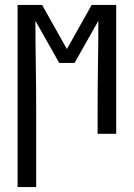

<svg xmlns="http://www.w3.org/2000/svg" viewBox="-20 -540 540 775"><path d="M51 215V-520H150L250 -342L350 -520H449V0H374V-104Q374 -192 375.5 -280Q377 -368 377 -456L281 -286H219L123 -456Q123 -368 124.5 -280Q126 -192 126 -104V215Z"/></svg>

Font: HulyMono
Style: Regular
Weight: 400
Monospace: yes
Designer: Belleve Invis
Foundry: Belleve Invis
Version: Version 33.2.5; ttfautohint (v1.8.4)